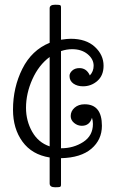

<svg xmlns="http://www.w3.org/2000/svg" viewBox="-20 -658 493 812"><path d="M190 118V8Q115 -4 75 -59Q35 -114 35 -194Q35 -288 74.5 -367Q114 -446 190 -477V-623Q190 -638 213 -638Q229 -638 233.5 -636.5Q238 -635 238 -627V-490Q264 -494 279 -494Q344 -494 381 -460Q418 -426 418 -380Q418 -339 392 -316Q366 -293 331 -293Q307 -293 290.5 -304.5Q274 -316 274 -337Q274 -349 285.5 -359.5Q297 -370 316 -370Q346 -370 360 -339Q376 -356 376 -380Q376 -408 350.5 -429Q325 -450 285 -450Q262 -450 238 -442V-31H239Q291 -31 332 -57.5Q373 -84 373 -134Q373 -147 369 -160Q359 -126 326 -126Q308 -126 293.5 -138Q279 -150 279 -167Q279 -188 295.5 -202.5Q312 -217 338 -217Q411 -217 411 -126Q411 -67 366.5 -29Q322 9 238 11V123Q238 131 233.5 132.5Q229 134 213 134Q190 134 190 118ZM90 -202Q90 -147 116 -101Q142 -55 190 -39V-417Q144 -383 117 -323Q90 -263 90 -202Z"/></svg>

Font: Bonbon
Style: Regular
Weight: 400
Designer: Ksenia Erulevich
Foundry: Cyreal (www.cyreal.org)
Version: Version 1.000